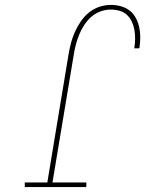

<svg xmlns="http://www.w3.org/2000/svg" viewBox="-20 -763 640 783"><path d="M81 0V-19H173L260 -544Q264 -567 270 -589.5Q276 -612 286 -634Q296 -656 310 -676.5Q324 -697 343.5 -712.5Q363 -728 386 -735.5Q409 -743 432 -743Q453 -743 473 -737.5Q493 -732 508.5 -720Q524 -708 533.5 -690.5Q543 -673 547.5 -653Q552 -633 552 -612Q552 -591 549 -570Q549 -569 548.5 -568Q548 -567 548 -566H527Q528 -567 528 -568Q528 -569 528 -569Q531 -587 531 -606Q531 -625 528 -642Q525 -659 517.5 -675Q510 -691 497.5 -702.5Q485 -714 467.5 -719Q450 -724 432 -724Q411 -724 390 -716.5Q369 -709 352.5 -694.5Q336 -680 323.5 -661Q311 -642 303 -622Q295 -602 289.5 -581.5Q284 -561 281 -541L194 -19H332V0Z"/></svg>

Font: Iosevka Etoile Thin Oblique
Style: Regular
Weight: 100
Italic angle: -9°
Designer: Belleve Invis
Foundry: Belleve Invis
Version: Version 15.5.2; ttfautohint (v1.8.4)